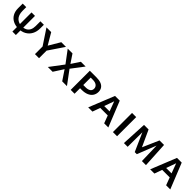

<svg xmlns="http://www.w3.org/2000/svg" viewBox="416 -1903 3335 3335"><g transform="rotate(45 2083.5 -235.0)"><path d="M300 -109Q224 -109 167 -139Q110 -169 79 -224.5Q48 -280 48 -356V-470H135V-380Q135 -327 149 -288.5Q163 -250 187.5 -226.5Q212 -203 244 -191Q276 -179 312 -179Q369 -179 407 -199.5Q445 -220 464 -259Q483 -298 483 -353V-470H568V-380Q568 -299 534.5 -237.5Q501 -176 441 -142.5Q381 -109 300 -109ZM265 0V-470H350V0Z M822 -183 632 -470H748L887 -234H856L996 -470H1111L917 -183ZM819 0V-211H919V0Z M1135 0 1321 -247 1154 -470H1271L1375 -315L1477 -470H1594L1423 -245L1605 0H1488L1368 -179L1253 0Z M1697 0V-470H1861Q1926 -470 1971.5 -453Q2017 -436 2041 -401.5Q2065 -367 2065 -317Q2065 -263 2037.5 -221.5Q2010 -180 1958 -157.5Q1906 -135 1833 -135H1745V-214H1850Q1907 -214 1939 -236.5Q1971 -259 1971 -302Q1971 -345 1937.5 -370.5Q1904 -396 1845 -396H1792V0Z M2127 0 2316 -470H2432L2621 0H2519L2359 -428H2384L2231 0ZM2227 -141 2250 -213H2477L2511 -141Z M2734 0V-470H2836V0Z M3446 0 3435 -429 3464 -440 3299 -22H3248L3061 -444L3085 -470H3140L3298 -125H3258L3409 -470H3520L3546 0ZM3004 0 3028 -470H3099L3096 0Z M3649 0 3838 -470H3954L4143 0H4041L3881 -428H3906L3753 0ZM3749 -141 3772 -213H3999L4033 -141Z"/></g></svg>

Font: Ysabeau SC SemiBold
Style: Regular
Weight: 600
Designer: Christian Thalmann (Catharsis Fonts)
Version: Version 2.001;gftools[0.9.30]; featfreeze: smcp